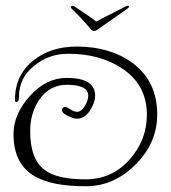

<svg xmlns="http://www.w3.org/2000/svg" viewBox="-20 -612 594 668"><path d="M425 -592Q429 -592 429 -588Q428 -585 422 -581L318 -508Q312 -504 307 -504Q304 -504 302 -505.5Q300 -507 298 -508Q284 -525 264 -546.5Q244 -568 230 -581Q227 -584 227 -587Q227 -592 233 -592Q237 -592 240 -589Q254 -579 277 -564Q300 -549 315 -537Q335 -548 366 -563.5Q397 -579 416 -589Q422 -592 425 -592ZM278 36Q163 36 104 3Q27 -39 27 -145Q27 -215 84 -278Q141 -341 212 -341Q311 -341 311 -279Q311 -255 292 -226Q274 -199 248 -199Q236 -199 218 -208Q196 -218 196 -228Q196 -240 207 -240Q212 -240 224 -232Q238 -223 248 -223Q263 -223 275 -243Q287 -263 287 -279Q287 -317 212 -317Q152 -317 116 -264Q85 -218 85 -156Q85 -58 135 -21Q157 -4 193 4Q229 12 278 12Q368 12 429 -55Q491 -123 491 -213Q491 -318 403 -375Q327 -425 218 -425Q150 -425 100 -384Q46 -342 46 -275Q46 -257 36 -257Q32 -257 32 -264Q32 -352 98 -403Q157 -450 247 -450Q363 -450 441 -393Q527 -329 527 -214Q527 -115 452 -40Q377 36 278 36Z"/></svg>

Font: Ole
Style: Regular
Weight: 400
Designer: Robert E. Leuschke
Foundry: Robert E. Leuschke
Version: Version 1.010; ttfautohint (v1.8.3)